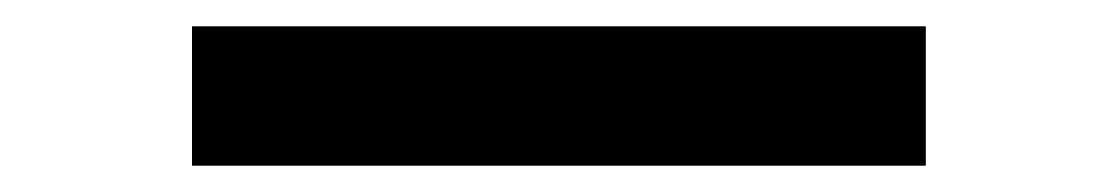

<svg xmlns="http://www.w3.org/2000/svg" viewBox="-20 20 838 146"><path d="M684 40V146H126V40Z"/></svg>

Font: IBM-Poppins
Style: Poppins-Medium
Weight: 500
Designer: Mike Abbink, Paul van der Laan, Pieter van Rosmalen, Ben Mitchell, Mark Frömberg
Foundry: Bold Monday
Version: Version 1.1